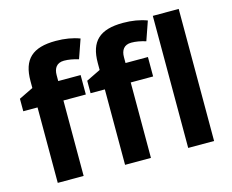

<svg xmlns="http://www.w3.org/2000/svg" viewBox="-105 -916 1290 1067"><g transform="rotate(-15 540.0 -382.5)"><path d="M379.9 -545.9H251V-580.1C251 -619.1 268.6 -647 311 -647C336.4 -647 364.3 -642.1 394 -632.8L432.1 -742.2C392.1 -757.3 346.2 -765.1 294.9 -765.1C160.2 -765.1 102.1 -710.4 102.1 -585.9V-545.9L20 -505.9V-434.1H102.1V0H251V-434.1H379.9ZM767.1 -545.9H638.2V-580.1C638.2 -619.1 655.8 -647 698.2 -647C723.6 -647 751.5 -642.1 781.2 -632.8L819.3 -742.2C779.3 -757.3 733.4 -765.1 682.1 -765.1C547.4 -765.1 489.3 -710.4 489.3 -585.9V-545.9L407.2 -505.9V-434.1H489.3V0H638.2V-434.1H767.1ZM1001.5 -759.8H852.5V0H1001.5Z"/></g></svg>

Font: Open Sans bold
Style: Bold
Weight: 700
Foundry: Ascender Corporation
Version: Version 1.100;PS 001.100;hotconv 1.0.88;makeotf.lib2.5.64775